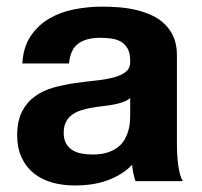

<svg xmlns="http://www.w3.org/2000/svg" viewBox="-20 -551 614 584"><path d="M376 -252.9Q367.2 -245.1 354 -240.5Q340.8 -235.8 325 -232.9Q309.1 -230 292 -228Q274.9 -226.1 257.8 -223.1Q241.2 -220.2 226.1 -215.3Q210.9 -210.4 199.2 -201.9Q187.5 -193.4 180.7 -180.2Q173.8 -167 173.8 -147Q173.8 -127.4 180.9 -114.7Q188 -102.1 200.2 -94.5Q212.4 -86.9 228 -84Q243.7 -81.1 261.2 -81.1Q289.1 -81.1 308.3 -87.6Q327.6 -94.2 340.3 -104.7Q353 -115.2 360.1 -128.4Q367.2 -141.6 370.8 -155Q374.5 -168.5 375.2 -180.2Q376 -191.9 376 -200.2ZM47.9 -357.9Q50.8 -407.7 73 -440.9Q95.2 -474.1 129.2 -494.1Q163.1 -514.2 205.3 -522.5Q247.6 -530.8 291 -530.8Q316.9 -530.8 343.8 -528.6Q370.6 -526.4 395.8 -520.3Q420.9 -514.2 443.1 -503.7Q465.3 -493.2 481.9 -476.8Q498.5 -460.4 508.3 -437.5Q518.1 -414.6 518.1 -383.8V-115.2Q518.1 -97.7 519 -80.3Q520 -63 522.2 -47.9Q524.4 -32.7 527.8 -20.3Q531.2 -7.8 536.1 0H392.1Q388.2 -12.2 385.5 -24.7Q382.8 -37.1 381.8 -49.8Q365.2 -32.2 344.7 -20.3Q324.2 -8.3 302 -0.7Q279.8 6.8 255.9 10Q231.9 13.2 208 13.2Q170.9 13.2 138.7 4.2Q106.4 -4.9 82.8 -23.9Q59.1 -43 45.7 -72Q32.2 -101.1 32.2 -141.1Q32.7 -185.1 47.9 -213.4Q63 -241.7 87.6 -259Q112.3 -276.4 143.6 -284.9Q174.8 -293.5 207 -298.1Q239.3 -302.7 270.3 -305.9Q301.3 -309.1 325 -315.2Q348.6 -321.3 362.8 -332.8Q377 -344.2 376 -366.2Q376 -388.7 368.7 -402.3Q361.3 -416 348.9 -423.6Q336.4 -431.2 319.6 -433.6Q302.7 -436 284.2 -436Q241.7 -436 217.8 -418.2Q193.8 -400.4 189.9 -357.9Z"/></svg>

Font: XB Khoramshahr
Style: Bold
Weight: 700
Designer: Behnam
Foundry: Irmug
Version: Version 8.005 2009